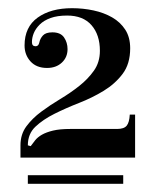

<svg xmlns="http://www.w3.org/2000/svg" viewBox="-20 -676 370 469"><path d="M156 -656Q183 -656 208.5 -650.5Q234 -645 254 -633.5Q274 -622 286 -603.5Q298 -585 298 -558Q298 -520 279.5 -495.5Q261 -471 233 -454Q205 -437 173 -424.5Q141 -412 113 -398Q85 -384 66.5 -366.5Q48 -349 48 -321L55 -319Q60 -326 66 -333.5Q72 -341 82.5 -347Q93 -353 109.5 -357Q126 -361 152 -361H266Q283 -361 289.5 -369Q296 -377 297 -396H310V-291H30V-321Q30 -348 44.5 -367.5Q59 -387 80.5 -403Q102 -419 127 -434Q152 -449 173.5 -466Q195 -483 209.5 -503.5Q224 -524 224 -552Q224 -591 203.5 -614.5Q183 -638 144 -638Q120 -638 103.5 -632Q87 -626 77 -616Q67 -606 62.5 -595Q58 -584 58 -573Q58 -563 67 -563Q74 -563 76 -572Q78 -582 85 -589.5Q92 -597 108 -597Q128 -597 136.5 -584.5Q145 -572 145 -556Q145 -536 131 -523Q117 -510 95 -510Q69 -510 54.5 -526Q40 -542 40 -565Q40 -610 72 -633Q104 -656 156 -656ZM48 -248H281V-227H48Z"/></svg>

Font: Elsie
Style: Regular
Weight: 400
Designer: Alejandro Inler
Foundry: Alejandro Inler
Version: 1.001